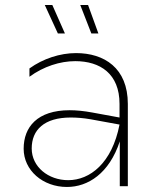

<svg xmlns="http://www.w3.org/2000/svg" viewBox="-20 -740 633 763"><path d="M456 0H488V-327C488 -470 394 -529 282 -529C219 -529 151 -507 97 -468V-435C153 -476 219 -497 279 -497C378 -497 455 -447 455 -327V-273L346 -293C313 -299 284 -302 257 -302C128 -302 74 -235 74 -149C74 -63 150 3 246 3C330 3 414 -51 456 -178ZM343 -607H371L330 -720H299ZM210 -607H238L188 -720H158ZM106 -150C106 -224 156 -273 261 -273C285 -273 311 -271 340 -266L455 -245C425 -91 337 -24 251 -24C172 -24 106 -77 106 -150Z"/></svg>

Font: Chess Sans ExtraLight
Style: Regular
Weight: 275
Designer: Wolf Bōese
Foundry: Wolf Bōese
Version: Version 7.223;Glyphs 3.3 (3306)